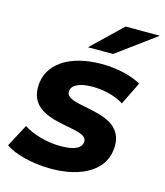

<svg xmlns="http://www.w3.org/2000/svg" viewBox="-128 -837 799 930"><g transform="rotate(15 271.5 -371.5)"><path d="M236 -607H362L558 -751H386ZM215 8C370 8 486 -57 486 -180C486 -359 202 -296 202 -375C202 -404 234 -428 306 -428C356 -428 415 -418 465 -387L521 -501C472 -529 397 -546 322 -546C165 -546 52 -478 52 -357C52 -175 337 -238 337 -162C337 -130 305 -110 232 -110C164 -110 91 -130 45 -161L-15 -48C30 -16 120 8 215 8Z"/></g></svg>

Font: AWKNG-Font
Style: Bold Italic
Weight: 700
Italic angle: -11.3°
Designer: Awakening Church
Foundry: Awakening Church
Version: Version 1.700;PS 001.700;hotconv 1.0.88;makeotf.lib2.5.64775